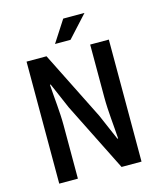

<svg xmlns="http://www.w3.org/2000/svg" viewBox="-121 -907 831 994"><g transform="rotate(-15 295.0 -410.0)"><path d="M72 0H172V-286C172 -359 162 -438 158 -507H162L222 -368L406 0H513V-654H413V-370C413 -297 423 -214 427 -147H423L363 -286L179 -654H72ZM427 -820H313L238 -704H321Z"/></g></svg>

Font: Falling Sky
Style: Condensed
Weight: 400
Designer: Paul D. Hunt
Foundry: Adobe Systems Incorporated
Version: Version 1.02